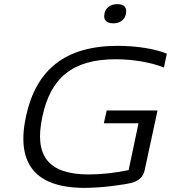

<svg xmlns="http://www.w3.org/2000/svg" viewBox="-20 -901 828 930"><path d="M774 -574 788 -641C736 -663 645 -679 551 -679C296 -679 155 -564 106 -338C57 -111 148 9 390 9C475 9 580 -6 620 -16C653 -26 674 -44 681 -78L743 -366H497L483 -304H651L603 -77C541 -64 470 -56 411 -56C211 -56 145 -148 185 -335C225 -525 332 -614 541 -614C620 -614 709 -600 774 -574ZM486 -833C480 -806 494 -788 529 -788C562 -788 584 -806 590 -833V-835C596 -863 582 -881 549 -881C514 -881 492 -863 486 -835Z"/></svg>

Font: LT Wave Light
Style: Italic
Weight: 300
Designer: Daniel Lyons
Version: Version 2.5 (Glyphs App)